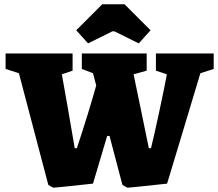

<svg xmlns="http://www.w3.org/2000/svg" viewBox="-20 -861 1017 894"><path d="M205 0 68 -520 6 -540V-612H318V-532L268 -515L297 -351L328 -171H338Q394 -341 428 -463L413 -520L361 -540V-612H663V-532L602 -515L636 -351L673 -171H683Q696 -222 721 -338.5Q746 -455 757 -515L706 -532V-612H975V-540L913 -520L823 -221L758 -6Q583 13 574 13Q571 13 550 0L490 -228H479L413 -6Q238 13 229 13Q226 13 205 0ZM335 -720 456 -841H560L681 -720L626 -659L513 -715H503L390 -659Z"/></svg>

Font: Grenze Black
Style: Regular
Weight: 900
Designer: Renata Polastri
Foundry: Omnibus-Type
Version: Version 1.002; ttfautohint (v1.8)